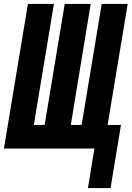

<svg xmlns="http://www.w3.org/2000/svg" viewBox="-30 -755 669 976"><path d="M417 201 450 0H-10L112 -735H244L142 -120H197L299 -735H431L330 -120H385L487 -735H619L517 -120H585L532 201Z"/></svg>

Font: Iosevka SS04 Hv Ex Obl
Style: Regular
Weight: 900
Width: 7
Italic angle: -9°
Monospace: yes
Designer: Belleve Invis
Foundry: Belleve Invis
Version: Version 19.0.0; ttfautohint (v1.8.4)